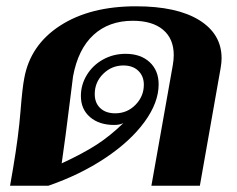

<svg xmlns="http://www.w3.org/2000/svg" viewBox="-20 -590 752 610"><path d="M22 -58Q39 -159 45 -235Q51 -311 57 -341Q76 -447 171 -508.5Q266 -570 412 -570Q542 -570 613 -526Q684 -482 684 -405Q684 -391 681 -374L615 0H461L529 -383Q532 -400 532 -415Q532 -467 498 -495.5Q464 -524 402 -524Q326 -524 277 -479Q228 -434 212 -347Q211 -341 205 -291L199 -244Q190 -169 176 -71Q243 -102 286.5 -130Q330 -158 372 -199Q360 -193 343 -193Q295 -193 266 -218Q237 -243 237 -285Q237 -321 256 -352Q275 -383 307.5 -401Q340 -419 379 -419Q427 -419 455.5 -392.5Q484 -366 484 -322Q484 -264 439 -202.5Q394 -141 314.5 -88Q235 -35 134 0H12ZM437 -321Q437 -348 419.5 -365Q402 -382 372 -382Q335 -382 308 -355.5Q281 -329 281 -291Q281 -263 298.5 -246.5Q316 -230 346 -230Q384 -230 410.5 -257Q437 -284 437 -321Z"/></svg>

Font: Fahkwang
Style: Bold Italic
Weight: 700
Italic angle: -10°
Designer: Suppakit Chalermlarp | Katatrad Co.,Ltd.
Foundry: Cadson Demak Co.,Ltd.
Version: Version 1.000; ttfautohint (v1.6)